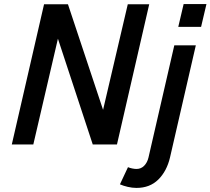

<svg xmlns="http://www.w3.org/2000/svg" viewBox="-20 -711 1036 945"><path d="M38.1 0 196.8 -689.9H314.5L487.3 -170.4L608.9 -689.9H714.4L555.7 0H436.5L265.1 -520.5L144 0ZM857.4 -578.6 883.8 -690.9H996.1L969.7 -578.6ZM570.3 196.3 609.9 111.8Q620.1 116.2 631.8 118.4Q643.6 120.6 651.9 120.6Q674.3 120.6 689.7 104.7Q705.1 88.9 710.9 64L837.9 -487.8H943.8L816.9 63.5Q800.8 131.8 759 172.9Q717.3 213.9 651.9 213.9Q630.4 213.9 608.6 208.7Q586.9 203.6 570.3 196.3Z"/></svg>

Font: Acari Sans SemiBold
Style: Italic
Weight: 600
Italic angle: -13°
Designer: Alfredo Marco Pradil and Stefan Peev
Foundry: Hanken Design Co.
Version: Version 1.045;January 11, 2019;FontCreator 11.5.0.2425 64-bi